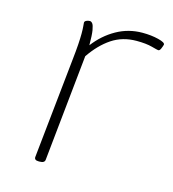

<svg xmlns="http://www.w3.org/2000/svg" viewBox="-86 -602 610 676"><g transform="rotate(15 219.0 -264.0)"><path d="M115 2Q99 2 100 -10L138 -373Q142 -409 143.5 -432.5Q145 -456 145 -471Q145 -490 144 -498.5Q143 -507 143 -511Q143 -516 149 -519Q155 -522 162 -522Q167 -522 171.5 -516.5Q176 -511 179 -493.5Q182 -476 182 -439Q214 -481 257.5 -505.5Q301 -530 352 -530Q384 -530 410 -523.5Q436 -517 435 -509Q434 -504 430 -494.5Q426 -485 421 -485Q418 -485 396 -491Q374 -497 339 -497Q288 -497 249 -471Q210 -445 178 -398L138 -10Q137 2 119 2Z"/></g></svg>

Font: Asap Expanded Expanded Thin
Style: Italic
Weight: 100
Width: 7
Italic angle: -6°
Designer: Pablo Cosgaya
Foundry: Omnibus-Type
Version: Version 3.001; ttfautohint (v1.8.4.7-5d5b)